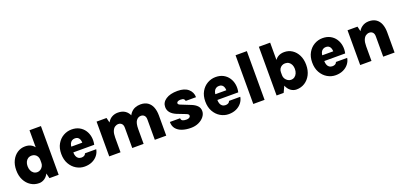

<svg xmlns="http://www.w3.org/2000/svg" viewBox="16 -1615 5350 2555"><g transform="rotate(-20 2691.0 -337.0)"><path d="M272 16Q208 16 155.8 -17.2Q103.5 -50.5 73 -110.2Q42.5 -170 42.5 -249Q42.5 -327 71.5 -385.2Q100.5 -443.5 150 -476Q199.5 -508.5 261 -508.5Q316.5 -508.5 355.5 -482.2Q394.5 -456 414.8 -403.2Q435 -350.5 435 -271H390.5Q390.5 -299 378.2 -319.8Q366 -340.5 346 -352Q326 -363.5 301.5 -363.5Q270 -363.5 247.8 -348.5Q225.5 -333.5 214 -307.5Q202.5 -281.5 202.5 -249Q202.5 -215 214.2 -188Q226 -161 248 -145.5Q270 -130 299.5 -130Q323 -130 343.8 -143.2Q364.5 -156.5 377.5 -178.5Q390.5 -200.5 390.5 -226.5H435Q435 -143 412.2 -89.2Q389.5 -35.5 352.2 -9.8Q315 16 272 16ZM422 0 390.5 -128.5V-690H552.5V0Z M918 16Q856 16 801.5 -16Q747 -48 713.2 -107.5Q679.5 -167 679.5 -248.5Q679.5 -330 713 -388.2Q746.5 -446.5 801 -477.5Q855.5 -508.5 918 -508.5Q980 -508.5 1026 -483.8Q1072 -459 1100.2 -417Q1128.5 -375 1137.2 -322.2Q1146 -269.5 1133.5 -213.5H806V-294.5H1016.5L993.5 -279.5Q995 -297 992.2 -315Q989.5 -333 981.5 -348.2Q973.5 -363.5 958.8 -372.8Q944 -382 921 -382Q895.5 -382 876.8 -369.8Q858 -357.5 847.8 -334.2Q837.5 -311 837.5 -277.5V-214.5Q837.5 -183 846.5 -160Q855.5 -137 873.2 -124.2Q891 -111.5 918 -111.5Q940 -111.5 956.5 -120.5Q973 -129.5 979.5 -149H1138.5Q1131 -103 1101.8 -65.5Q1072.5 -28 1025.8 -6Q979 16 918 16Z M1914 0V-287Q1914 -326 1895.2 -344.8Q1876.5 -363.5 1848.5 -363.5Q1807.5 -363.5 1781.5 -328.2Q1755.5 -293 1755.5 -207.5H1692.5Q1692.5 -296 1708.5 -354.2Q1724.5 -412.5 1752.5 -446.2Q1780.5 -480 1816.8 -494.2Q1853 -508.5 1894 -508.5Q1957 -508.5 1997.2 -480Q2037.5 -451.5 2056.8 -401.5Q2076 -351.5 2076 -287V0ZM1268.5 0V-492.5H1409.5L1426.5 -423Q1452 -467.5 1490.2 -488Q1528.5 -508.5 1573.5 -508.5Q1637 -508.5 1677.2 -480Q1717.5 -451.5 1736.5 -401.5Q1755.5 -351.5 1755.5 -287V0H1594.5V-287Q1594.5 -326 1575.5 -344.8Q1556.5 -363.5 1529.5 -363.5Q1502 -363.5 1479 -348Q1456 -332.5 1442.2 -298.2Q1428.5 -264 1428.5 -207.5V0Z M2422 16Q2351.5 16 2297.5 -2.8Q2243.5 -21.5 2213.2 -59.2Q2183 -97 2183.5 -154.5H2328Q2329 -128.5 2348.2 -118.5Q2367.5 -108.5 2400.5 -108.5Q2420.5 -108.5 2433.5 -113.5Q2446.5 -118.5 2453 -126.8Q2459.5 -135 2459.5 -144.5Q2459.5 -157 2450.5 -164.5Q2441.5 -172 2422.5 -179.5L2303 -226Q2250 -248 2221.2 -281.8Q2192.5 -315.5 2192.5 -362Q2192.5 -427.5 2253 -468Q2313.5 -508.5 2418.5 -508.5Q2517 -508.5 2570 -462.5Q2623 -416.5 2623.5 -345.5H2477Q2477 -361.5 2463.5 -373.2Q2450 -385 2418.5 -385Q2392.5 -385 2377.5 -376.5Q2362.5 -368 2362.5 -354Q2362.5 -335 2394 -324L2530 -269.5Q2580.5 -249.5 2609.5 -219.5Q2638.5 -189.5 2638.5 -144.5Q2638.5 -103.5 2610.2 -66.8Q2582 -30 2533 -7Q2484 16 2422 16Z M2958 16Q2896 16 2841.5 -16Q2787 -48 2753.2 -107.5Q2719.5 -167 2719.5 -248.5Q2719.5 -330 2753 -388.2Q2786.5 -446.5 2841 -477.5Q2895.5 -508.5 2958 -508.5Q3020 -508.5 3066 -483.8Q3112 -459 3140.2 -417Q3168.5 -375 3177.2 -322.2Q3186 -269.5 3173.5 -213.5H2846V-294.5H3056.5L3033.5 -279.5Q3035 -297 3032.2 -315Q3029.5 -333 3021.5 -348.2Q3013.5 -363.5 2998.8 -372.8Q2984 -382 2961 -382Q2935.5 -382 2916.8 -369.8Q2898 -357.5 2887.8 -334.2Q2877.5 -311 2877.5 -277.5V-214.5Q2877.5 -183 2886.5 -160Q2895.5 -137 2913.2 -124.2Q2931 -111.5 2958 -111.5Q2980 -111.5 2996.5 -120.5Q3013 -129.5 3019.5 -149H3178.5Q3171 -103 3141.8 -65.5Q3112.5 -28 3065.8 -6Q3019 16 2958 16Z M3308.5 0V-690H3468.5V0Z M3917 16Q3874.5 16 3837.8 -9.8Q3801 -35.5 3778.8 -89.2Q3756.5 -143 3756.5 -226.5H3798.5Q3798.5 -200.5 3812.2 -178.5Q3826 -156.5 3847.2 -143.2Q3868.5 -130 3890.5 -130Q3921 -130 3942.8 -145.5Q3964.5 -161 3976.5 -188Q3988.5 -215 3988.5 -249Q3988.5 -281.5 3976.8 -307.5Q3965 -333.5 3943 -348.5Q3921 -363.5 3889.5 -363.5Q3865 -363.5 3844.2 -352Q3823.5 -340.5 3811 -319.8Q3798.5 -299 3798.5 -271H3756.5Q3756.5 -350.5 3776.8 -403.2Q3797 -456 3835.8 -482.2Q3874.5 -508.5 3930 -508.5Q3992 -508.5 4041.2 -476Q4090.5 -443.5 4119.5 -385.2Q4148.5 -327 4148.5 -249Q4148.5 -170 4117.8 -110.2Q4087 -50.5 4034.8 -17.2Q3982.5 16 3917 16ZM3638.5 0V-690H3798.5V-128.5L3738.5 0Z M4472 16Q4410 16 4355.5 -16Q4301 -48 4267.2 -107.5Q4233.5 -167 4233.5 -248.5Q4233.5 -330 4267 -388.2Q4300.5 -446.5 4355 -477.5Q4409.5 -508.5 4472 -508.5Q4534 -508.5 4580 -483.8Q4626 -459 4654.2 -417Q4682.5 -375 4691.2 -322.2Q4700 -269.5 4687.5 -213.5H4360V-294.5H4570.5L4547.5 -279.5Q4549 -297 4546.2 -315Q4543.5 -333 4535.5 -348.2Q4527.5 -363.5 4512.8 -372.8Q4498 -382 4475 -382Q4449.5 -382 4430.8 -369.8Q4412 -357.5 4401.8 -334.2Q4391.5 -311 4391.5 -277.5V-214.5Q4391.5 -183 4400.5 -160Q4409.5 -137 4427.2 -124.2Q4445 -111.5 4472 -111.5Q4494 -111.5 4510.5 -120.5Q4527 -129.5 4533.5 -149H4692.5Q4685 -103 4655.8 -65.5Q4626.5 -28 4579.8 -6Q4533 16 4472 16Z M5148.5 0V-287Q5148.5 -326 5129.5 -344.8Q5110.5 -363.5 5083.5 -363.5Q5056 -363.5 5033 -348Q5010 -332.5 4996.2 -298.2Q4982.5 -264 4982.5 -207.5H4934Q4934 -313.5 4959.2 -380Q4984.5 -446.5 5028.2 -477.5Q5072 -508.5 5127.5 -508.5Q5191 -508.5 5231.2 -480Q5271.5 -451.5 5290.5 -401.5Q5309.5 -351.5 5309.5 -287V0ZM4822.5 0V-492.5H4963.5L4982.5 -411V0Z"/></g></svg>

Font: Karla ExtraBold
Style: Regular
Weight: 800
Designer: Jonathan Pinhorn
Version: Version 2.001